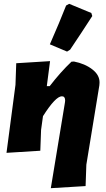

<svg xmlns="http://www.w3.org/2000/svg" viewBox="-20 -796 557 1005"><path d="M326 -767 342 -776 458 -728 463 -712Q405 -622 347 -536L331 -526L241 -564Q292 -680 326 -767ZM242 -476 225 -345H240Q297 -419 354 -473L367 -474Q424 -463 463 -433Q502 -403 501 -363L500 -349L432 66L428 178L246 189L320 -260L321 -270Q321 -292 304 -292Q271 -292 205 -188L195 -116L191 -7L14 4L61 -352L65 -465Z"/></svg>

Font: Alegreya Sans Black
Style: Italic
Weight: 900
Italic angle: -7°
Designer: Juan Pablo del Peral
Foundry: Huerta Tipografica
Version: Version 2.007